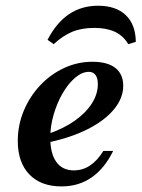

<svg xmlns="http://www.w3.org/2000/svg" viewBox="-20 -646 502 677"><path d="M196.8 11.3Q124.2 11.3 83.5 -31Q42.7 -73.4 42.7 -149.2Q42.7 -204.8 63.7 -255.2Q84.7 -305.6 121.4 -344.8Q158.1 -383.9 205.6 -406Q253.2 -428.2 305.6 -428.2Q358.9 -428.2 386.7 -406.5Q414.5 -384.7 414.5 -343.5Q414.5 -300 381.9 -260.5Q349.2 -221 289.5 -190.7Q229.8 -160.5 148.4 -143.5V-173.4Q204.8 -192.7 244 -220.6Q283.1 -248.4 304 -281.5Q325 -314.5 325 -349.2Q325 -371 316.5 -381.9Q308.1 -392.7 293.5 -392.7Q269.4 -392.7 245.2 -372.2Q221 -351.6 201.2 -317.7Q181.5 -283.9 169.4 -242.7Q157.3 -201.6 157.3 -160.5Q157.3 -104.8 178.6 -75Q200 -45.2 240.3 -45.2Q271.8 -45.2 297.6 -62.5Q323.4 -79.8 344.4 -113.7H379Q348.4 -51.6 302.8 -20.2Q257.3 11.3 196.8 11.3ZM325.8 -625.8Q388.7 -625.8 423.4 -592.7Q458.1 -559.7 458.9 -498.4L432.3 -490.3Q414.5 -520.2 385.1 -533.9Q355.6 -547.6 312.9 -547.6Q267.7 -547.6 234.7 -533.9Q201.6 -520.2 169.4 -490.3L147.6 -505.6Q179 -566.1 223.4 -596Q267.7 -625.8 325.8 -625.8Z"/></svg>

Font: Playfair 9pt
Style: Bold Italic
Weight: 700
Italic angle: -15.6°
Designer: Claus Eggers Sørensen
Foundry: Claus Eggers Sørensen
Version: Version 2.203